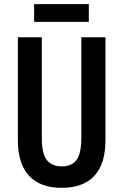

<svg xmlns="http://www.w3.org/2000/svg" viewBox="-20 -893 593 923"><path d="M487 -219Q487 -105 433.5 -47.5Q380 10 276 10Q174 10 120 -47.5Q66 -105 66 -219V-714H181V-231Q181 -152 206 -122.5Q231 -93 277 -93Q324 -93 347.5 -123.5Q371 -154 371 -232V-714H487ZM407 -873V-788H144V-873Z"/></svg>

Font: Noto Sans Tamil ExtraCondensed SemiBold
Style: Regular
Weight: 600
Width: 2
Designer: Jelle Bosma - Monotype Design Team
Foundry: Monotype Imaging Inc.
Version: Version 2.004; ttfautohint (v1.8.4.7-5d5b)